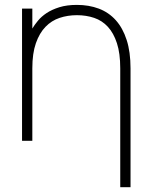

<svg xmlns="http://www.w3.org/2000/svg" viewBox="-20 -575 613 784"><path d="M471 -296Q471 -357 457.5 -398.5Q444 -440 420.5 -465.5Q397 -491 364.5 -502Q332 -513 294 -513Q256.5 -513 223.5 -502Q190.5 -491 165.8 -465.5Q141 -440 126.5 -398.5Q112 -357 112 -296V0H70V-540H112V-458.5Q121 -473.5 135 -490.5Q149 -507.5 170.5 -521.8Q192 -536 222.5 -545.5Q253 -555 294 -555Q343 -555 383.5 -539.8Q424 -524.5 452.8 -492.5Q481.5 -460.5 497.2 -411.8Q513 -363 513 -296V189.5H471Z"/></svg>

Font: Vela Sans ExtLt
Style: Regular
Weight: 200
Designer: Principal design: Mikhail Sharanda - project Manrope.
Design modification: Ravid Balaliev
Foundry: Mikhail Sharanda
Version: Version 1.001